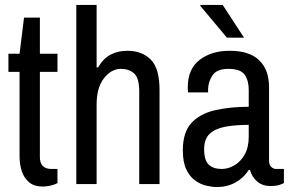

<svg xmlns="http://www.w3.org/2000/svg" viewBox="-20 -743 1180 775"><path d="M153 10Q117 10 96.5 -8Q76 -26 67.5 -53.5Q59 -81 59 -111V-453H14V-526H59L77 -672H141V-526H212V-453H141V-109Q141 -61 188 -61H212V-4Q202 2 185 6Q168 10 153 10Z M288 0V-723H370V-471H376Q396 -506 425.5 -522Q455 -538 494 -538Q553 -538 588.5 -502.5Q624 -467 624 -379V0H542V-373Q542 -428 521.5 -446.5Q501 -465 468 -465Q429 -465 399.5 -427Q370 -389 370 -321V0Z M856 12Q837 12 813 6.5Q789 1 767.5 -14.5Q746 -30 732 -59Q718 -88 718 -136Q718 -209 752.5 -246.5Q787 -284 847.5 -298Q908 -312 984 -312V-380Q984 -418 967.5 -441.5Q951 -465 901 -465Q855 -465 837.5 -438.5Q820 -412 820 -382V-370H739Q738 -375 738 -380Q738 -385 738 -392Q738 -464 785.5 -501Q833 -538 907 -538Q987 -538 1026.5 -499.5Q1066 -461 1066 -391V-96Q1066 -77 1075 -69Q1084 -61 1094 -61H1126V-4Q1119 0 1105.5 4Q1092 8 1072 8Q1040 8 1018.5 -10Q997 -28 989 -57H984Q964 -25 930.5 -6.5Q897 12 856 12ZM875 -61Q901 -61 926 -75.5Q951 -90 967.5 -119Q984 -148 984 -191V-239Q930 -239 889.5 -231.5Q849 -224 826.5 -203Q804 -182 804 -141Q804 -96 822.5 -78.5Q841 -61 875 -61ZM896 -591 788 -720 789 -723H879L965 -591Z"/></svg>

Font: Archivo Narrow
Style: Regular
Weight: 400
Designer: Hector Gatti
Foundry: Omnibus-Type
Version: Version 3.002